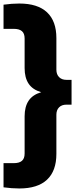

<svg xmlns="http://www.w3.org/2000/svg" viewBox="-35 -838 426 1088"><path d="M370.5 -385.5V-245H341.5Q315 -245 299.8 -229.8Q284.5 -214.5 284.5 -188V34Q284.5 130.5 231.5 180.2Q178.5 230 74.5 230Q32.5 230 -15 223.5V86.5H43Q74 86.5 89.2 73.5Q104.5 60.5 104.5 32V-179Q104.5 -233 127 -267Q149.5 -301 198.5 -315.5Q149.5 -330 127 -364Q104.5 -398 104.5 -452V-620Q104.5 -648.5 89.2 -661.5Q74 -674.5 43 -674.5H-15V-811.5Q32.5 -818 74.5 -818Q178.5 -818 231.5 -768.2Q284.5 -718.5 284.5 -622V-443Q284.5 -416.5 299.8 -401Q315 -385.5 341.5 -385.5Z"/></svg>

Font: Encode Sans Semi Condensed ExBd
Style: Regular
Weight: 800
Width: 4
Designer: Multiple Designers
Foundry: Impallari Type
Version: Version 2.000